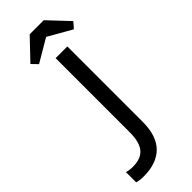

<svg xmlns="http://www.w3.org/2000/svg" viewBox="-286 -896 927 927"><g transform="rotate(-45 178.0 -432.5)"><path d="M20 -1V-71Q38 -65 62 -65Q118 -65 143.5 -96Q169 -127 169 -193V-700H249V-186Q249 -89 201.5 -42Q154 5 66 5Q40 5 20 -1ZM258 -870 356 -766 330 -736 209 -805 92 -736 63 -766 162 -870Z"/></g></svg>

Font: Tilda Sans
Style: Regular
Weight: 400
Designer: ParaType Ltd
Foundry: ParaType Ltd
Version: Version 1.002W